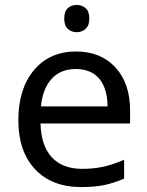

<svg xmlns="http://www.w3.org/2000/svg" viewBox="-20 -757 604 787"><path d="M313 9.8Q192.4 9.8 123.8 -63.2Q55.2 -136.2 55.2 -264.2Q55.2 -393.1 119.1 -469.5Q183.1 -545.9 292 -545.9Q393.1 -545.9 453.1 -480.7Q513.2 -415.5 513.2 -304.2V-251H146Q148.4 -159.7 192.4 -112.3Q236.3 -64.9 316.9 -64.9Q359.9 -64.9 398.4 -72.5Q437 -80.1 488.8 -102.1V-24.9Q444.3 -5.9 405.3 2Q366.2 9.8 313 9.8ZM291 -474.1Q228 -474.1 191.4 -433.6Q154.8 -393.1 147.9 -320.8H420.9Q419.9 -396 386.2 -435.1Q352.5 -474.1 291 -474.1ZM243.2 -681.2Q243.2 -710.4 258.1 -723.6Q272.9 -736.8 294.9 -736.8Q315.4 -736.8 330.8 -723.6Q346.2 -710.4 346.2 -681.2Q346.2 -652.3 330.8 -638.7Q315.4 -625 294.9 -625Q272.9 -625 258.1 -638.7Q243.2 -652.3 243.2 -681.2Z"/></svg>

Font: NotoPenekeko
Style: Regular
Weight: 400
Designer: Monotype Design team
Foundry: Monotype Imaging Inc.
Version: Version 1.04